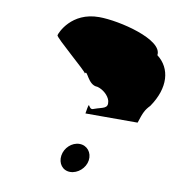

<svg xmlns="http://www.w3.org/2000/svg" viewBox="-78 -766 821 841"><g transform="rotate(10 332.5 -345.0)"><path d="M130 -580C128 -570 278 -444 277 -436C286 -457 298 -388 341 -388C366 -382 393 -359 399 -335C406 -300 381 -304 343 -290C315 -276 322 -340 310 -264H542C557 -311 563 -324 584 -346C646 -436 639 -522 576 -570C587 -641 387 -690 296 -690C173 -690 132 -591 130 -580ZM238 -64C233 -29 254 0 288 0C322 0 355 -29 360 -64C365 -99 342 -128 308 -128C274 -128 243 -99 238 -64Z"/></g></svg>

Font: Ampere
Style: SCExtIta
Weight: 400
Version: Version 1